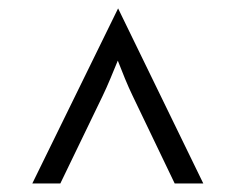

<svg xmlns="http://www.w3.org/2000/svg" viewBox="-20 -570 561 457"><path d="M56.9 -133.3H123.6L224.3 -341.7C236.8 -367.4 248.6 -397.2 260.4 -425.7C271.5 -397.2 283.3 -367.4 295.8 -341.7L395.8 -133.3H463.9L261.1 -550Z"/></svg>

Font: Afacad
Style: Regular
Weight: 400
Designer: Kristian Moeller
Foundry: Dicotype
Version: Version 1.000